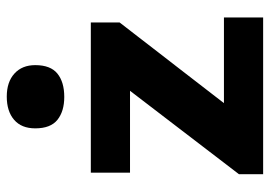

<svg xmlns="http://www.w3.org/2000/svg" viewBox="-133 -649 782 556"><g transform="rotate(-90 258.0 -371.0)"><path d="M31.6 0V-70.1Q68.5 -118.4 104.1 -164.8Q139.6 -211.1 171.9 -253.4L306.6 -429.3L324.5 -385.5H228.3Q204.6 -385.5 171.9 -385.5Q139.2 -385.5 103.5 -385.5Q67.9 -385.5 35.9 -385.5V-499H471V-415.7Q453.7 -393.2 431.3 -364.4Q409 -335.7 385.3 -304.8Q361.5 -274 339.5 -245.7L209.5 -77.4L195.5 -113.5H300.6Q324.3 -113.5 356.4 -113.5Q388.6 -113.5 422.4 -113.5Q456.3 -113.5 485.5 -113.5V0ZM255.3 -575.9Q213.7 -575.9 189 -595.7Q164.3 -615.6 164.3 -659.9Q164.3 -699.8 189 -721.1Q213.7 -742.4 256.3 -742.4Q298.6 -742.4 323 -720.2Q347.4 -698 347.4 -659.9Q347.4 -615.6 322.8 -595.7Q298.3 -575.9 255.3 -575.9Z"/></g></svg>

Font: Commissioner Thin
Style: Regular
Weight: 100
Designer: Kostas Bartsokas
Foundry: Kostas Bartsokas
Version: Version 1.001;gftools[0.9.23]